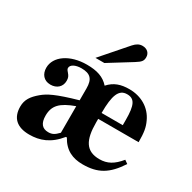

<svg xmlns="http://www.w3.org/2000/svg" viewBox="-161 -872 1043 1045"><g transform="rotate(30 361.0 -349.5)"><path d="M255 -528H311L453 -616C485 -636 493 -646 493 -669C493 -695 474 -713 445 -713C425 -713 409 -704 392 -685ZM673 -129C634 -81 598 -61 549 -61C464 -61 434 -115 434 -225V-248H688C688 -309 683 -338 667 -372C638 -436 576 -473 501 -473C448 -473 408 -460 374 -422C341 -459 298 -473 234 -473C127 -473 50 -419 50 -348C50 -309 73 -279 115 -279C155 -279 182 -304 182 -341C182 -360 178 -369 165 -384C156 -394 153 -399 153 -406C153 -426 180 -441 218 -441C274 -441 296 -418 296 -360V-285C166 -248 124 -226 92 -199C54 -167 33 -138 33 -94C33 -23 74 14 151 14C217 14 276 -7 331 -75H337C371 -13 421 9 484 9C579 9 635 -24 694 -114ZM567 -285H434C434 -395 452 -443 504 -443C551 -443 567 -411 567 -318ZM296 -81C272 -56 258 -49 234 -49C196 -49 177 -73 177 -120C177 -183 208 -216 296 -248Z"/></g></svg>

Font: XITS Math
Style: Bold
Weight: 700
Designer: MicroPress Inc., with final additions and corrections provided by Coen Hoffman, Elsevier (retired)
Version: Version 1.105